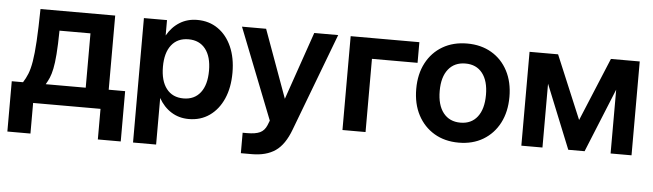

<svg xmlns="http://www.w3.org/2000/svg" viewBox="-45 -682 3466 1019"><g transform="rotate(5 1688.0 -173.0)"><path d="M135.5 -500H533.5V-105H621V163H499V0H140V163H17V-105H77Q91 -126.5 101.5 -152.5Q112 -178.5 119 -220Q126 -261.5 130 -328.8Q134 -396 135.5 -500ZM198 -105H411V-394.5H246Q245 -318 241.2 -269.2Q237.5 -220.5 231.2 -190.8Q225 -161 216.8 -141.8Q208.5 -122.5 198 -105Z M686.5 -500H809.5V-418Q835.5 -464 876.5 -489.5Q917.5 -515 970 -515Q1033 -515 1080.2 -482.2Q1127.5 -449.5 1153.8 -390.2Q1180 -331 1180 -252Q1180 -172.5 1153.8 -113Q1127.5 -53.5 1080.2 -20.2Q1033 13 970 13Q917.5 13 876.5 -12.8Q835.5 -38.5 809.5 -85V163H686.5ZM1055 -252Q1055 -326.5 1022.8 -367.5Q990.5 -408.5 932.5 -408.5Q874 -408.5 841.8 -367.5Q809.5 -326.5 809.5 -252Q809.5 -176.5 841.8 -135Q874 -93.5 932.5 -93.5Q990.5 -93.5 1022.8 -135Q1055 -176.5 1055 -252Z M1261.5 60.5H1284.5Q1330 60.5 1353.8 49.2Q1377.5 38 1389.5 9.5L1399.5 -16L1209 -500H1337.5L1469 -138.5L1594 -500H1721.5L1524.5 20.5Q1494 102.5 1445.2 136Q1396.5 169.5 1319.5 169.5H1261.5Z M2154 -500V-390H1911V0H1788V-500Z M2159 -252Q2159 -331 2190.2 -390.2Q2221.5 -449.5 2277.5 -482.2Q2333.5 -515 2408 -515Q2482 -515 2537.8 -482.2Q2593.5 -449.5 2624.5 -390.2Q2655.5 -331 2655.5 -252Q2655.5 -172.5 2624.5 -113Q2593.5 -53.5 2537.8 -20.2Q2482 13 2408 13Q2333.5 13 2277.5 -20.2Q2221.5 -53.5 2190.2 -113Q2159 -172.5 2159 -252ZM2530.5 -252Q2530.5 -326.5 2498.2 -367.5Q2466 -408.5 2408 -408.5Q2349.5 -408.5 2316.8 -367.5Q2284 -326.5 2284 -252Q2284 -176.5 2316.8 -135Q2349.5 -93.5 2408 -93.5Q2466 -93.5 2498.2 -135Q2530.5 -176.5 2530.5 -252Z M3078 0H2991L2853.5 -340V0H2741V-500H2893L3034.5 -162.5L3174.5 -500H3328V0H3216.5V-340Z"/></g></svg>

Font: Overused Grotesk SemiBold
Style: Regular
Weight: 610
Version: Version 0.004